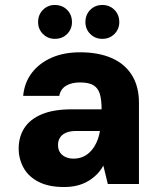

<svg xmlns="http://www.w3.org/2000/svg" viewBox="-20 -739 645 771"><path d="M237 12Q175 12 134.5 -9Q94 -30 74.5 -65.5Q55 -101 55 -143Q55 -189 77.5 -224.5Q100 -260 147.5 -280Q195 -300 268 -300H388Q388 -338 381 -361.5Q374 -385 355.5 -396.5Q337 -408 301 -408Q267 -408 245 -394.5Q223 -381 218 -354H73Q78 -407 107.5 -446Q137 -485 186.5 -507Q236 -529 302 -529Q375 -529 428 -506Q481 -483 509.5 -437.5Q538 -392 538 -326V0H413L395 -74Q384 -54 368.5 -38.5Q353 -23 333.5 -11.5Q314 0 290 6Q266 12 237 12ZM275 -102Q297 -102 314.5 -110Q332 -118 345.5 -133Q359 -148 368 -168Q377 -188 381 -211V-213H286Q261 -213 245 -206Q229 -199 221 -186.5Q213 -174 213 -157Q213 -139 221 -127Q229 -115 243 -108.5Q257 -102 275 -102ZM200 -583Q172 -583 152.5 -602.5Q133 -622 133 -650Q133 -680 152.5 -699.5Q172 -719 200 -719Q230 -719 249.5 -699.5Q269 -680 269 -650Q269 -622 249.5 -602.5Q230 -583 200 -583ZM391 -583Q362 -583 342.5 -602.5Q323 -622 323 -650Q323 -680 342.5 -699.5Q362 -719 391 -719Q420 -719 439.5 -699.5Q459 -680 459 -650Q459 -622 439.5 -602.5Q420 -583 391 -583Z"/></svg>

Font: DM Sans 11pt Black
Style: Regular
Weight: 900
Version: Version 4.004;gftools[0.9.30]